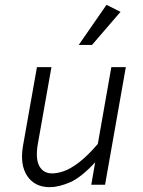

<svg xmlns="http://www.w3.org/2000/svg" viewBox="-20 -765 593 795"><path d="M358 0 374 -93Q316 -30 269.5 -10Q223 10 186 10Q124 10 93 -36Q62 -82 75 -160L133 -487H193L137 -171Q126 -109 142.5 -78Q159 -47 196 -47Q218 -47 245 -56.5Q272 -66 307 -92.5Q342 -119 385 -169L441 -487H501L415 0ZM361 -579H306L421 -745L479 -716Z"/></svg>

Font: Inria Sans Light
Style: Italic
Weight: 300
Italic angle: -10°
Designer: Black Foundry Team
Foundry: Black Foundry
Version: Version 1.2; ttfautohint (v1.8.3)